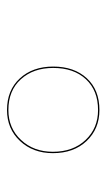

<svg xmlns="http://www.w3.org/2000/svg" viewBox="105 -836 310 561"><g transform="rotate(-90 260.5 -555.0)"><path d="M94 -556Q94 -614 129.5 -652Q165 -690 220 -690Q278 -690 312.5 -652.5Q347 -615 347 -555Q347 -494 313 -457Q279 -420 220 -420Q165 -420 129.5 -457.5Q94 -495 94 -556ZM343 -555Q343 -613 310 -649.5Q277 -686 220 -686Q167 -686 132.5 -649Q98 -612 98 -556Q98 -497 132.5 -460.5Q167 -424 220 -424Q277 -424 310 -459.5Q343 -495 343 -555Z"/></g></svg>

Font: FiraGO Four
Style: Regular
Weight: 100
Designer: bBox Type
Foundry: bBox Type GmbH
Version: Version 1.001